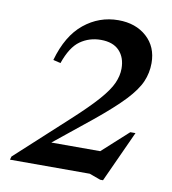

<svg xmlns="http://www.w3.org/2000/svg" viewBox="-79 -751 751 839"><g transform="rotate(10 296.0 -332.0)"><path d="M162 -454 129 -462Q160.5 -574 227.5 -628.2Q294.5 -682.5 379.5 -682.5Q456.5 -682.5 505.2 -638.8Q554 -595 554 -522.5Q554 -479 537 -439.8Q520 -400.5 475.5 -353.2Q431 -306 348.5 -238.5L183 -105H400L515 -209.5H538L434 18H421.5L372 0H18L22 -14.5L245 -219Q320 -287.5 359.8 -332.8Q399.5 -378 414.2 -411.2Q429 -444.5 429 -476Q429 -525.5 401 -555Q373 -584.5 319 -584.5Q267.5 -584.5 227.5 -556.2Q187.5 -528 162 -454Z"/></g></svg>

Font: Newsreader Text SemiBold
Style: Italic
Weight: 600
Italic angle: -17°
Designer: Hugues Gentile
Foundry: Production Type
Version: Version 1.001